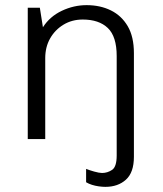

<svg xmlns="http://www.w3.org/2000/svg" viewBox="-20 -541 634 747"><path d="M390 186Q378 186 364 184Q350 182 337.5 178Q325 174 315 168V116Q327 121 346.5 126.5Q366 132 377 132Q398 132 416 120Q434 108 434 64V-323Q434 -399 399.5 -432Q365 -465 302 -465Q260 -465 227 -445Q194 -425 175 -391.5Q156 -358 156 -315V0H88V-511H135L147 -435Q174 -477 220.5 -499Q267 -521 317 -521Q370 -521 411.5 -500.5Q453 -480 477 -439Q501 -398 501 -334V69Q501 130 470 158Q439 186 390 186Z"/></svg>

Font: Chivo ExtraLight
Style: Regular
Weight: 250
Designer: Hector Gatti
Foundry: Omnibus-Type
Version: Version 2.002